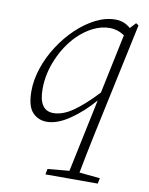

<svg xmlns="http://www.w3.org/2000/svg" viewBox="-83 -545 657 849"><g transform="rotate(10 246.0 -121.0)"><path d="M102 -127Q102 -30 167 -30Q209 -30 255.5 -62.5Q302 -95 359 -156L415 -423Q398 -434 381.5 -439Q365 -444 350 -444Q311 -444 274 -425.5Q237 -407 205 -375Q159 -328 130.5 -261.5Q102 -195 102 -127ZM145 13Q106 13 80.5 -14.5Q55 -42 55 -109Q55 -160 73 -213.5Q91 -267 122.5 -315.5Q154 -364 194 -402Q234 -440 278.5 -462.5Q323 -485 367 -485Q406 -485 435 -459L459 -485L471 -477L361 39Q352 82 343.5 124Q335 166 327 209L420 218L415 243H180L185 218L282 209L351 -119Q303 -63 247.5 -25Q192 13 145 13Z"/></g></svg>

Font: Source Serif Pro Light
Style: Italic
Weight: 300
Italic angle: -12°
Designer: Frank Grießhammer
Foundry: Adobe Systems Incorporated
Version: Version 3.001;hotconv 1.0.111;makeotfexe 2.5.65597